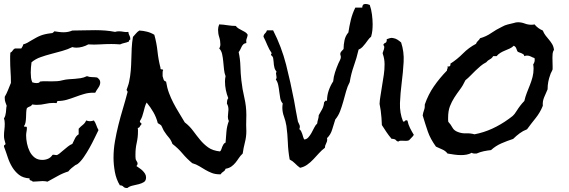

<svg xmlns="http://www.w3.org/2000/svg" viewBox="-30 -818 2885 974"><path d="M630.9 -621.1V-617.2Q624 -615.2 624 -607.4Q613.3 -602.5 601.6 -600.1Q589.8 -597.7 579.1 -592.8Q568.4 -593.8 557.1 -594.2Q545.9 -594.7 535.2 -594.7Q505.9 -594.7 476.6 -592.8Q447.3 -590.8 418 -592.8Q404.3 -585 388.2 -580.6Q372.1 -576.2 357.4 -576.2Q345.7 -576.2 336.9 -579.1Q313.5 -567.4 285.6 -559.6Q257.8 -551.8 229.5 -544.4Q201.2 -537.1 175.3 -527.8Q149.4 -518.6 129.9 -502Q127.9 -488.3 127 -475.1Q126 -461.9 126 -449.2Q126 -435.5 127.4 -423.8Q128.9 -412.1 133.8 -400.4Q138.7 -398.4 145 -397.5Q151.4 -396.5 156.2 -396.5Q161.1 -396.5 166 -397.9Q170.9 -399.4 172.9 -404.3Q187.5 -406.2 202.1 -405.8Q216.8 -405.3 231.4 -405.3Q246.1 -405.3 260.3 -406.2Q274.4 -407.2 288.1 -411.1Q303.7 -415 318.8 -416Q334 -417 348.6 -418Q363.3 -418.9 378.9 -421.4Q394.5 -423.8 411.1 -431.6Q423.8 -426.8 437 -426.8Q450.2 -426.8 462.9 -424.8Q469.7 -419.9 474.1 -414.1Q478.5 -408.2 478.5 -400.4Q478.5 -386.7 468.8 -373Q459 -359.4 453.1 -347.7H442.4Q418.9 -347.7 397 -341.3Q375 -335 353 -326.7Q331.1 -318.4 309.1 -312Q287.1 -305.7 263.7 -305.7Q259.8 -305.7 259.3 -301.3Q258.8 -296.9 256.8 -294.9Q252 -295.9 242.2 -295.9Q219.7 -295.9 199.2 -291Q178.7 -286.1 157.2 -286.1Q151.4 -286.1 145.5 -286.6Q139.6 -287.1 133.8 -288.1Q128.9 -280.3 121.1 -277.8Q113.3 -275.4 106.4 -269.5Q103.5 -260.7 103 -248Q102.5 -235.4 102.1 -222.2Q101.6 -209 99.6 -197.3Q97.7 -185.5 91.8 -178.7Q92.8 -173.8 99.6 -175.3Q106.4 -176.8 106.4 -168.9Q106.4 -160.2 104.5 -150.4Q102.5 -140.6 102.5 -130.9Q102.5 -112.3 106.9 -90.3Q111.3 -68.4 120.6 -49.8Q129.9 -31.2 145.5 -19Q161.1 -6.8 184.6 -6.8Q200.2 -6.8 213.9 -12.7Q227.5 -18.6 236.3 -32.2L241.2 -33.2Q245.1 -33.2 248.5 -32.2Q252 -31.2 255.9 -31.2Q261.7 -31.2 271 -38.6Q280.3 -45.9 291.5 -55.7Q302.7 -65.4 314.5 -74.7Q326.2 -84 336.9 -87.9Q343.8 -101.6 350.1 -115.2Q356.4 -128.9 369.1 -136.7V-165Q378.9 -175.8 390.1 -184.6Q401.4 -193.4 407.2 -207Q412.1 -205.1 416.5 -204.1Q420.9 -203.1 425.8 -203.1Q430.7 -203.1 436 -204.1Q441.4 -205.1 446.3 -207Q454.1 -196.3 458.5 -183.1Q462.9 -169.9 469.7 -158.2Q460.9 -140.6 449.2 -116.2Q437.5 -91.8 423.8 -67.4Q410.2 -43 395 -21Q379.9 1 365.2 12.7Q362.3 15.6 352.5 19.5Q341.8 27.3 333 34.7Q324.2 42 316.4 51.8Q288.1 60.5 262.2 75.2Q236.3 89.8 210.9 103.5Q199.2 100.6 185.5 100.6Q173.8 100.6 162.1 102.1Q150.4 103.5 136.7 103.5Q132.8 98.6 125.5 97.2Q118.2 95.7 120.1 86.9Q86.9 85 66.4 68.8Q45.9 52.7 31.7 29.3Q17.6 5.9 8.8 -21.5Q0 -48.8 -9.8 -74.2V-77.1Q-9.8 -82 -5.9 -83Q-2 -84 -2 -88.9Q-2 -90.8 -2.9 -91.8Q-5.9 -102.5 -7.8 -110.4Q-9.8 -118.2 -9.8 -128.9Q-9.8 -144.5 -7.8 -159.7Q-5.9 -174.8 -5.9 -190.4Q-5.9 -206.1 -9.8 -217.8Q-5.9 -222.7 -3.4 -231Q-1 -239.3 0 -248Q1 -256.8 1.5 -265.6Q2 -274.4 3.9 -281.2Q0 -292 -2.9 -300.3Q-5.9 -308.6 -5.9 -320.3V-327.1Q3.9 -343.8 10.7 -361.3Q17.6 -378.9 25.4 -397.5V-400.4Q25.4 -428.7 23.4 -457Q21.5 -485.4 21.5 -513.7V-532.2Q21.5 -542 22.5 -550.8Q30.3 -554.7 34.2 -561.5Q38.1 -568.4 45.9 -572.3H78.1L84 -582Q86.9 -586.9 87.9 -592.8Q98.6 -595.7 108.9 -601.1Q119.1 -606.4 127.9 -612.3Q141.6 -620.1 152.8 -626.5Q164.1 -632.8 175.3 -637.2Q186.5 -641.6 199.2 -644.5Q211.9 -647.5 228.5 -649.4Q236.3 -649.4 238.8 -652.3Q241.2 -655.3 246.1 -659.2Q257.8 -657.2 269.5 -655.8Q281.2 -654.3 293 -654.3Q316.4 -654.3 336.9 -663.1Q366.2 -663.1 395 -664.1Q423.8 -665 453.1 -665Q478.5 -665 503.9 -663.1Q529.3 -661.1 553.7 -656.2Q562.5 -659.2 573.2 -659.2Q585 -659.2 597.2 -656.7Q609.4 -654.3 621.1 -656.2Q622.1 -645.5 626.5 -638.2Q630.9 -630.9 630.9 -621.1Z M1226.6 -641.6Q1224.6 -629.9 1221.2 -621.6Q1217.8 -613.3 1219.7 -599.6Q1210 -598.6 1204.6 -593.3Q1199.2 -587.9 1195.8 -581.1Q1192.4 -574.2 1189 -566.9Q1185.5 -559.6 1180.7 -553.7Q1188.5 -518.6 1189.5 -482.4Q1190.4 -446.3 1194.3 -411.1Q1199.2 -366.2 1209.5 -322.8Q1219.7 -279.3 1219.7 -234.4Q1219.7 -220.7 1219.2 -209Q1218.8 -197.3 1218.8 -184.6Q1218.8 -176.8 1219.2 -168.5Q1219.7 -160.2 1219.7 -152.3Q1219.7 -124 1212.4 -95.7Q1205.1 -67.4 1201.2 -39.1Q1189.5 -28.3 1181.2 -15.6Q1172.9 -2.9 1164.1 7.8Q1155.3 18.6 1143.6 26.9Q1131.8 35.2 1114.3 38.1Q1111.3 47.9 1103 52.7Q1094.7 57.6 1088.9 66.4H1086.9Q1062.5 66.4 1044.9 59.6Q1027.3 52.7 1012.2 43.9Q997.1 35.2 981.4 25.4Q965.8 15.6 945.3 9.8Q918 -12.7 895.5 -39.6Q873 -66.4 844.7 -87.9Q837.9 -107.4 826.7 -120.1Q815.4 -132.8 804.7 -149.4Q799.8 -156.2 797.4 -162.1Q794.9 -168 791 -175.8Q788.1 -183.6 781.7 -186.5Q775.4 -189.5 770.5 -193.4Q762.7 -223.6 748 -249Q733.4 -274.4 713.9 -297.9Q708 -287.1 704.6 -274.9Q701.2 -262.7 698.2 -250.5Q695.3 -238.3 690.9 -226.1Q686.5 -213.9 679.7 -204.1V-201.2Q679.7 -196.3 683.6 -195.3Q687.5 -194.3 687.5 -189.5Q687.5 -188.5 687 -187.5Q686.5 -186.5 686.5 -185.5Q681.6 -181.6 679.2 -175.8Q676.8 -169.9 668.9 -168.9Q669.9 -164.1 669.9 -159.2V-150.4Q669.9 -122.1 663.6 -93.8Q657.2 -65.4 657.2 -36.1V-23.4Q657.2 -16.6 658.2 -10.7Q660.2 -4.9 664.1 1Q668 6.8 668 11.7Q668 18.6 662.1 24.4Q668.9 29.3 677.7 35.2Q686.5 41 693.8 48.3Q701.2 55.7 706.1 64Q710.9 72.3 710.9 82Q710.9 98.6 700.2 105.5Q689.5 112.3 674.3 116.2Q659.2 120.1 643.1 123.5Q627 127 616.2 135.7H613.3Q601.6 135.7 595.7 128.9Q589.8 122.1 578.1 122.1Q559.6 91.8 552.7 54.2Q545.9 16.6 545.9 -17.6Q545.9 -59.6 553.2 -101.6Q560.5 -143.6 570.8 -184.6Q581.1 -225.6 593.3 -266.1Q605.5 -306.6 616.2 -347.7L617.2 -350.6Q617.2 -355.5 614.7 -357.4Q612.3 -359.4 612.3 -363.3Q612.3 -365.2 613.3 -365.2Q616.2 -375 619.6 -383.8Q623 -392.6 625 -403.3Q630.9 -430.7 633.3 -459.5Q635.7 -488.3 636.2 -516.6Q636.7 -544.9 638.2 -573.7Q639.6 -602.5 644.5 -630.9Q652.3 -638.7 659.2 -647.5Q666 -656.2 676.8 -663.1Q696.3 -662.1 715.8 -657.2Q735.4 -652.3 752.9 -641.6Q764.6 -599.6 769 -557.6Q773.4 -515.6 784.2 -473.6V-470.7Q784.2 -465.8 789.6 -466.3Q794.9 -466.8 797.9 -462.9Q795.9 -460 795.4 -456.1Q794.9 -452.1 794.9 -448.2V-431.6Q796.9 -423.8 799.8 -415Q802.7 -406.2 812.5 -404.3Q817.4 -373 827.1 -346.7Q836.9 -320.3 849.6 -295.9Q862.3 -271.5 877 -247.6Q891.6 -223.6 907.2 -197.3Q931.6 -178.7 949.2 -154.8Q966.8 -130.9 984.9 -108.9Q1002.9 -86.9 1025.9 -70.3Q1048.8 -53.7 1085.9 -49.8Q1090.8 -53.7 1092.8 -60.5L1097.7 -74.2Q1100.6 -81.1 1104 -86.4Q1107.4 -91.8 1114.3 -94.7Q1116.2 -122.1 1118.7 -150.4Q1121.1 -178.7 1130.9 -204.1Q1126 -212.9 1126 -225.6Q1126 -235.4 1127.4 -244.1Q1128.9 -252.9 1128.9 -261.7Q1128.9 -280.3 1121.1 -292Q1121.1 -298.8 1122.1 -306.2Q1123 -313.5 1127.9 -320.3Q1120.1 -339.8 1115.7 -361.3Q1111.3 -382.8 1111.3 -405.3Q1111.3 -418 1114.3 -431.6Q1108.4 -446.3 1106.4 -465.8L1102.5 -505.9Q1100.6 -526.4 1096.7 -543.9Q1092.8 -561.5 1082 -572.3Q1087.9 -581.1 1087.9 -592.8Q1087.9 -612.3 1082 -629.9Q1076.2 -647.5 1076.2 -667Q1076.2 -680.7 1082 -694.3Q1103.5 -693.4 1124.5 -689.9Q1145.5 -686.5 1166 -686.5Q1171.9 -678.7 1179.7 -673.8Q1187.5 -668.9 1196.3 -664.6Q1205.1 -660.2 1213.4 -655.3Q1221.7 -650.4 1226.6 -641.6Z M1860.4 -695.3Q1860.4 -678.7 1858.9 -663.6Q1857.4 -648.4 1852.5 -631.8Q1843.8 -625 1836.9 -615.2L1823.2 -596.7Q1816.4 -587.9 1808.6 -579.6Q1800.8 -571.3 1789.1 -566.4Q1779.3 -523.4 1765.1 -483.9Q1751 -444.3 1744.1 -401.4Q1732.4 -379.9 1725.6 -354.5Q1718.8 -329.1 1711.4 -303.2Q1704.1 -277.3 1695.3 -253.9Q1686.5 -230.5 1670.9 -211.9Q1663.1 -188.5 1655.3 -161.6Q1647.5 -134.8 1628.9 -117.2Q1629.9 -115.2 1629.9 -111.3Q1629.9 -99.6 1624 -89.4Q1618.2 -79.1 1618.2 -68.4Q1602.5 -56.6 1588.4 -41Q1574.2 -25.4 1559.6 -9.8Q1544.9 5.9 1528.3 17.6Q1511.7 29.3 1492.2 33.2Q1478.5 23.4 1466.8 11.2Q1455.1 -1 1439.5 -8.8Q1431.6 -52.7 1430.2 -95.2Q1428.7 -137.7 1422.9 -179.7Q1418.9 -204.1 1410.6 -226.6Q1402.3 -249 1402.3 -272.5Q1402.3 -277.3 1402.8 -282.7Q1403.3 -288.1 1404.3 -293Q1394.5 -303.7 1391.6 -319.8Q1388.7 -335.9 1386.7 -353Q1384.8 -370.1 1381.3 -386.7Q1377.9 -403.3 1369.1 -415Q1373 -418.9 1373 -425.8Q1373 -430.7 1371.6 -435.5Q1370.1 -440.4 1370.1 -445.3Q1370.1 -449.2 1373 -454.1Q1365.2 -463.9 1362.8 -472.2Q1360.4 -480.5 1359.4 -488.8Q1358.4 -497.1 1357.9 -505.9Q1357.4 -514.6 1355.5 -524.4Q1353.5 -531.2 1349.1 -534.7Q1344.7 -538.1 1344.7 -540Q1344.7 -544.9 1348.6 -547.9Q1335 -567.4 1326.2 -588.9Q1317.4 -610.4 1306.6 -631.8Q1307.6 -642.6 1314.5 -648.4Q1321.3 -654.3 1324.2 -664.1H1355.5Q1398.4 -580.1 1421.4 -489.7Q1444.3 -399.4 1461.9 -307.6Q1466.8 -281.2 1471.2 -254.9Q1475.6 -228.5 1481.4 -201.2Q1483.4 -195.3 1487.3 -188.5Q1491.2 -181.6 1491.2 -174.8Q1491.2 -168.9 1488.3 -163.1Q1494.1 -159.2 1497.6 -152.3Q1501 -145.5 1503.4 -138.2Q1505.9 -130.9 1507.8 -123.5Q1509.8 -116.2 1513.7 -110.4Q1525.4 -111.3 1534.2 -121.1Q1543 -130.9 1550.3 -144Q1557.6 -157.2 1564 -170.4Q1570.3 -183.6 1579.1 -191.4Q1580.1 -202.1 1583.5 -212.4Q1586.9 -222.7 1586.9 -233.4Q1596.7 -250 1604.5 -264.6Q1612.3 -279.3 1614.3 -299.8Q1619.1 -303.7 1620.1 -306.2Q1621.1 -308.6 1628.9 -306.6Q1628.9 -333 1637.2 -357.9Q1645.5 -382.8 1660.2 -405.3Q1662.1 -427.7 1669.4 -450.7Q1676.8 -473.6 1686.5 -496.1Q1689.5 -502.9 1694.3 -512.2Q1699.2 -521.5 1699.2 -529.3Q1699.2 -533.2 1697.8 -536.6Q1696.3 -540 1696.3 -543.9Q1696.3 -551.8 1702.1 -557.6Q1708 -563.5 1712.9 -569.3Q1712.9 -591.8 1717.8 -614.3Q1722.7 -636.7 1737.3 -653.3Q1742.2 -686.5 1750 -718.3Q1757.8 -750 1772.5 -779.3H1807.6Q1807.6 -797.9 1824.2 -797.9Q1834 -797.9 1845.7 -793Q1853.5 -771.5 1856.9 -744.6Q1860.4 -717.8 1860.4 -695.3Z M2069.3 -133.8Q2064.5 -126 2057.6 -119.6Q2050.8 -113.3 2044.9 -106.4Q2038.1 -103.5 2029.8 -103.5Q2021.5 -103.5 2014.2 -104Q2006.8 -104.5 2000.5 -104Q1994.1 -103.5 1990.2 -99.6Q1982.4 -101.6 1978.5 -106.9Q1974.6 -112.3 1964.8 -113.3Q1960.9 -114.3 1957 -113.3Q1942.4 -129.9 1930.2 -148.4Q1918 -167 1907.2 -183.6Q1906.2 -219.7 1901.4 -256.8Q1900.4 -265.6 1898.4 -274.4Q1896.5 -283.2 1895.5 -291Q1895.5 -300.8 1897 -310.1Q1898.4 -319.3 1899.4 -327.1Q1903.3 -355.5 1908.2 -382.8Q1913.1 -410.2 1917 -438.5Q1920.9 -463.9 1920.9 -491.7Q1920.9 -519.5 1912.1 -543.9L1911.1 -548.8Q1913.1 -556.6 1915.5 -562Q1918 -567.4 1918.9 -574.2Q1920.9 -585 1914.1 -589.8Q1917 -597.7 1923.8 -600.1Q1930.7 -602.5 1931.6 -611.3Q1932.6 -615.2 1931.6 -619.1Q1939.5 -622.1 1947.8 -624.5Q1956.1 -627 1963.9 -625Q1976.6 -623 1986.3 -616.7Q1996.1 -610.4 2004.9 -602.5Q2020.5 -555.7 2017.6 -503.4Q2014.6 -451.2 2007.8 -398.4Q2001 -345.7 1999 -295.4Q1997.1 -245.1 2014.6 -202.1L2016.6 -201.2Q2021.5 -200.2 2024.4 -204.6Q2027.3 -209 2032.2 -208Q2036.1 -206.1 2037.1 -206.1Q2041 -186.5 2049.8 -168.9Q2058.6 -151.4 2069.3 -133.8Z M2780.3 -565.4Q2774.4 -556.6 2773.4 -545.9Q2772.5 -535.2 2772.5 -526.4Q2772.5 -514.6 2772.9 -503.4Q2773.4 -492.2 2773.4 -481.4V-466.8Q2771.5 -460 2767.6 -453.1Q2763.7 -446.3 2761.7 -439.5Q2748 -403.3 2748 -367.2V-365.2Q2743.2 -353.5 2738.8 -343.8Q2734.4 -334 2730.5 -324.7Q2726.6 -315.4 2724.6 -305.2Q2722.7 -294.9 2723.6 -281.2Q2710 -247.1 2687.5 -219.2Q2665 -191.4 2643.6 -162.1Q2623 -154.3 2606 -141.6Q2588.9 -128.9 2573.2 -113.3Q2543 -103.5 2513.7 -90.8Q2484.4 -78.1 2460.9 -56.6Q2442.4 -54.7 2423.8 -50.8Q2405.3 -46.9 2387.7 -39.1H2376Q2367.2 -39.1 2363.3 -43Q2350.6 -36.1 2336.9 -33.7Q2323.2 -31.2 2309.6 -31.2Q2292 -31.2 2274.9 -33.7Q2257.8 -36.1 2240.2 -39.1Q2230.5 -52.7 2212.9 -60.1Q2195.3 -67.4 2181.6 -74.2Q2153.3 -113.3 2140.6 -149.9Q2127.9 -186.5 2114.3 -232.4Q2116.2 -246.1 2121.1 -259.3Q2126 -272.5 2125 -288.1Q2142.6 -338.9 2171.4 -380.4Q2200.2 -421.9 2237.3 -460Q2237.3 -465.8 2239.7 -469.7Q2242.2 -473.6 2240.2 -481.4Q2241.2 -480.5 2244.1 -480.5Q2252 -480.5 2253.9 -484.9Q2255.9 -489.3 2254.9 -495.1Q2290 -517.6 2318.8 -546.9Q2347.7 -576.2 2384.8 -595.7Q2387.7 -604.5 2394.5 -610.4Q2401.4 -616.2 2405.3 -624Q2436.5 -632.8 2461.9 -650.4Q2487.3 -668 2515.6 -681.6Q2531.2 -690.4 2545.4 -693.8Q2559.6 -697.3 2576.2 -701.2Q2582 -703.1 2586.9 -704.1Q2591.8 -705.1 2597.7 -705.1Q2615.2 -705.1 2631.8 -698.7Q2648.4 -692.4 2666 -692.4Q2670.9 -692.4 2674.3 -692.9Q2677.7 -693.4 2681.6 -694.3Q2698.2 -673.8 2723.6 -663.1Q2729.5 -648.4 2737.8 -637.7Q2746.1 -627 2754.9 -616.7Q2763.7 -606.4 2771 -594.2Q2778.3 -582 2780.3 -565.4ZM2682.6 -514.6Q2682.6 -519.5 2681.6 -523.4Q2671.9 -526.4 2663.1 -531.2Q2654.3 -536.1 2643.6 -536.1Q2636.7 -536.1 2629.9 -533.2Q2628.9 -540 2624.5 -543Q2620.1 -545.9 2614.7 -548.3Q2609.4 -550.8 2604 -552.2Q2598.6 -553.7 2594.7 -557.6Q2591.8 -565.4 2588.4 -573.7Q2585 -582 2576.2 -585.9Q2567.4 -577.1 2555.7 -571.8Q2543.9 -566.4 2531.7 -561.5Q2519.5 -556.6 2508.3 -549.8Q2497.1 -543 2489.3 -533.2H2471.7Q2465.8 -522.5 2455.1 -517.1Q2444.3 -511.7 2436.5 -502Q2420.9 -494.1 2407.7 -482.9Q2394.5 -471.7 2381.8 -459.5Q2369.1 -447.3 2356.9 -434.6Q2344.7 -421.9 2331.1 -411.1Q2318.4 -383.8 2303.2 -363.8Q2288.1 -343.8 2274.9 -323.2Q2261.7 -302.7 2252.4 -278.8Q2243.2 -254.9 2243.2 -219.7V-210Q2243.2 -205.1 2244.1 -200.2Q2256.8 -186.5 2265.1 -170.9Q2273.4 -155.3 2293 -148.4Q2312.5 -140.6 2334.5 -141.6Q2356.4 -142.6 2377 -136.7Q2423.8 -145.5 2467.3 -165.5Q2510.7 -185.5 2549.8 -213.9Q2555.7 -218.8 2563.5 -224.1Q2571.3 -229.5 2576.2 -235.4Q2581.1 -240.2 2584.5 -246.1Q2587.9 -252 2591.8 -256.8Q2599.6 -269.5 2609.4 -282.2Q2619.1 -294.9 2629.9 -305.7Q2634.8 -327.1 2642.6 -347.2Q2650.4 -367.2 2658.2 -386.7Q2666 -406.2 2671.4 -426.8Q2676.8 -447.3 2676.8 -469.7Q2676.8 -474.6 2676.3 -480.5Q2675.8 -486.3 2674.8 -491.2Q2682.6 -502 2682.6 -514.6Z"/></svg>

Font: RockSalt
Style: Regular
Weight: 400
Designer: Squid
Foundry: Font Diner, Inc DBA Sideshow
Version: Version 1.000